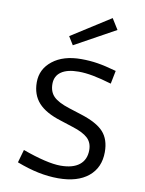

<svg xmlns="http://www.w3.org/2000/svg" viewBox="-100 -994 814 1077"><g transform="rotate(10 307.0 -456.0)"><path d="M308 -59Q378 -59 415 -88.5Q452 -118 452 -173Q452 -215 425 -240.5Q398 -266 337 -285L266 -308Q178 -335 137 -380.5Q96 -426 96 -497Q96 -572 157 -620Q218 -668 320 -668Q368 -668 412.5 -661Q457 -654 521 -636L506 -561Q446 -579 400.5 -587.5Q355 -596 318 -596Q253 -596 218.5 -572Q184 -548 184 -503Q184 -458 210.5 -431.5Q237 -405 300 -385L372 -362Q464 -333 502 -291Q540 -249 540 -177Q540 -88 478.5 -37.5Q417 13 307 13Q251 13 193 1Q135 -11 70 -36L91 -110Q160 -85 215 -72Q270 -59 308 -59ZM259 -736 230 -783 453 -925 491 -864Z"/></g></svg>

Font: Intel One Mono
Style: Regular
Weight: 400
Monospace: yes
Designer: Fred Shallcrass
Foundry: Frere-Jones Type LLC
Version: Version 1.400;hotconv 1.1.0;makeotfexe 2.6.0;FJTRelease1.4